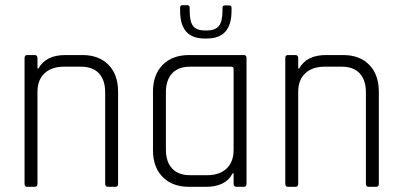

<svg xmlns="http://www.w3.org/2000/svg" viewBox="-20 -723 1556 743"><path d="M114 0H85Q75 0 75 -12V-498Q75 -510 85 -510H114Q125 -510 125 -498V-458H129Q157 -510 233 -510H299Q363 -510 400 -472Q437 -434 437 -368V-12Q437 0 427 0H398Q387 0 387 -12V-366Q387 -413 363 -439Q339 -465 293 -465H228Q180 -465 152.5 -439.5Q125 -414 125 -367V-12Q125 0 114 0Z M884 -143V-456Q884 -465 874 -465H716Q670 -465 646 -439Q622 -413 622 -366V-144Q622 -97 646 -71Q670 -45 716 -45H781Q829 -45 856.5 -70.5Q884 -96 884 -143ZM776 0H712Q647 0 609.5 -38Q572 -76 572 -142V-368Q572 -434 609.5 -472Q647 -510 712 -510H924Q934 -510 934 -498V-12Q934 0 924 0H895Q884 0 884 -12V-52H880Q854 0 776 0ZM677 -681V-693Q677 -703 686 -703H704Q714 -703 714 -693V-682Q714 -639 727.5 -622Q741 -605 774 -605H779Q813 -605 827 -622.5Q841 -640 841 -682V-692Q841 -702 850 -702H867Q876 -702 876 -692V-681Q876 -574 781 -574H771Q677 -574 677 -681Z M1123 0H1094Q1084 0 1084 -12V-498Q1084 -510 1094 -510H1123Q1134 -510 1134 -498V-458H1138Q1166 -510 1242 -510H1308Q1372 -510 1409 -472Q1446 -434 1446 -368V-12Q1446 0 1436 0H1407Q1396 0 1396 -12V-366Q1396 -413 1372 -439Q1348 -465 1302 -465H1237Q1189 -465 1161.5 -439.5Q1134 -414 1134 -367V-12Q1134 0 1123 0Z"/></svg>

Font: Rajdhani
Style: Regular
Weight: 400
Designer: Satya Rajpurohit, Jyotish Sonowal
Foundry: Indian Type Foundry
Version: Version 1.201;PS 1.0;hotconv 1.0.78;makeotf.lib2.5.61930; tt